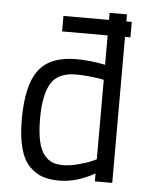

<svg xmlns="http://www.w3.org/2000/svg" viewBox="-52 -761 634 815"><g transform="rotate(5 264.5 -354.0)"><path d="M456 -718V-688H479V-622H456V0H382V-34Q305 10 230 10Q190 10 160 0Q130 -10 104 -36Q50 -90 50 -235.5Q50 -381 98.5 -445.5Q147 -510 259 -510Q317 -510 382 -497V-622H188V-688H382V-718ZM362 -85 382 -94V-433Q318 -445 263 -445Q187 -445 157 -396.5Q127 -348 127 -246Q127 -130 162 -90Q178 -71 196 -64Q214 -57 242.5 -57Q271 -57 306.5 -66.5Q342 -76 362 -85Z"/></g></svg>

Font: Titillium Web
Style: Regular
Weight: 400
Version: Version 1.002;PS 57.000;hotconv 1.0.70;makeotf.lib2.5.55311